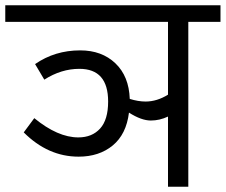

<svg xmlns="http://www.w3.org/2000/svg" viewBox="-39 -708 856 728"><path d="M797 -688V-625H675V0H598V-266Q566 -251 533 -251Q497 -251 450 -281Q440 -199 388.5 -156.5Q337 -114 259 -114Q143 -114 51 -206L91 -260Q180 -187 258 -187Q310 -187 340.5 -220.5Q371 -254 371 -323Q371 -447 262 -447Q193 -447 129 -406L94 -465Q169 -517 265 -517Q347 -517 398.5 -468Q450 -419 453 -333Q485 -323 513 -323Q556 -323 598 -349V-625H-19V-688Z"/></svg>

Font: FiraGO Book
Style: Regular
Weight: 350
Designer: bBox Type
Foundry: bBox Type GmbH
Version: Version 1.001;PS 001.001;hotconv 1.0.88;makeotf.lib2.5.64775